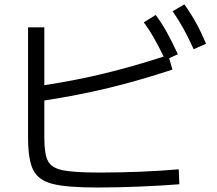

<svg xmlns="http://www.w3.org/2000/svg" viewBox="-20 -835 978 865"><path d="M106.4 -215.8V-711.9H179.7V-451.2Q322.3 -473.1 447.5 -503.4Q572.8 -533.7 717.3 -580.1Q694.3 -627.9 673.1 -664.8Q651.9 -701.7 627.9 -734.4L681.6 -767.6Q710 -729 732.7 -687.7Q755.4 -646.5 781.2 -590.8L742.2 -572.8L756.8 -521.5Q609.4 -472.7 469 -438.7Q328.6 -404.8 179.7 -382.3V-213.9Q179.7 -140.1 196.3 -109.1Q212.9 -78.1 263.2 -67.9Q313.5 -57.6 432.6 -57.6Q519.5 -57.6 614.5 -61.5Q709.5 -65.4 785.2 -72.3L788.1 -4.9Q710.9 1.5 607.7 5.6Q504.4 9.8 418 9.8Q279.3 9.8 215.8 -6.8Q152.3 -23.4 129.4 -69.6Q106.4 -115.7 106.4 -215.8ZM757.8 -784.2 810.5 -815.4Q839.8 -774.4 863.3 -731.9Q886.7 -689.5 908.2 -637.7L852.5 -613.3Q828.6 -666 806.2 -706.5Q783.7 -747.1 757.8 -784.2Z"/></svg>

Font: Pretendard
Style: Regular
Weight: 400
Designer: Base glyphs from Inter by Rasmus Andersson; Hangeul glyphs from Noto Sans CJK(Source Han Sans) by Jang Soo-young and Kan
Foundry: Kil Hyung-jin
Version: Version 1.309